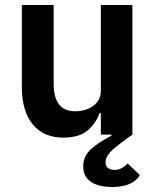

<svg xmlns="http://www.w3.org/2000/svg" viewBox="-20 -542 628 773"><path d="M513 -522V0Q466 33 443 52.5Q420 72 412.5 85.5Q405 99 405 110Q405 128 415.5 135Q426 142 441 142Q457 142 470.5 134.5Q484 127 494 116L543 163Q531 185 502.5 198Q474 211 431 211Q400 211 373.5 203Q347 195 331 176.5Q315 158 315 128Q315 87 346.5 58.5Q378 30 429 4V0H386V-87H381Q368 -48 334 -18Q300 12 235 12Q155 12 111.5 -41.5Q68 -95 68 -192V-522H196V-205Q196 -151 217 -122.5Q238 -94 284 -94Q309 -94 332.5 -103Q356 -112 371 -130.5Q386 -149 386 -177V-522Z"/></svg>

Font: IBM Plex Sans SemiBold
Style: Regular
Weight: 600
Designer: Mike Abbink, Paul van der Laan, Pieter van Rosmalen
Foundry: Bold Monday
Version: Version 3.201